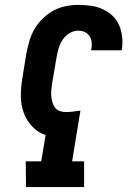

<svg xmlns="http://www.w3.org/2000/svg" viewBox="-20 -763 540 783"><path d="M86 0 85 -105H148L166 -212Q134 -223 111 -247.5Q88 -272 76.5 -304Q65 -336 65 -371.5Q65 -407 71 -443L88 -548Q93 -573 100.5 -598Q108 -623 121.5 -646Q135 -669 155.5 -688.5Q176 -708 199.5 -720.5Q223 -733 249 -738Q275 -743 300 -743Q326 -743 351 -739.5Q376 -736 398 -726Q420 -716 438 -699.5Q456 -683 465.5 -661Q475 -639 478 -613.5Q481 -588 477 -562L476 -558H352V-560Q355 -574 354 -588.5Q353 -603 346 -614.5Q339 -626 326.5 -632Q314 -638 299 -638Q287 -638 275 -633.5Q263 -629 253 -620.5Q243 -612 235.5 -601Q228 -590 223.5 -578.5Q219 -567 216 -555Q213 -543 211 -531L193 -426Q191 -412 189.5 -398.5Q188 -385 189 -372Q190 -359 193.5 -346.5Q197 -334 204.5 -324Q212 -314 224 -310Q236 -306 249 -306Q264 -306 278.5 -308Q293 -310 308 -312L274 -105H323V0Z"/></svg>

Font: Iosevka Curly Slab Extrabold
Style: Italic
Weight: 800
Italic angle: -9°
Monospace: yes
Designer: Belleve Invis
Foundry: Belleve Invis
Version: Version 22.1.2; ttfautohint (v1.8.4)